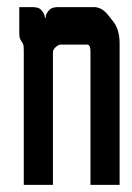

<svg xmlns="http://www.w3.org/2000/svg" viewBox="-20 -520 370 540"><path d="M244.1 -500Q266.6 -500 284.2 -477.5L298.8 -459Q316.4 -436.5 316.4 -397.5V0H234.4V-375Q234.4 -394.5 225.6 -394.5H149.4Q144.5 -394.5 135.7 -386.7Q128.9 -379.9 128.9 -373V0H46.9V-374Q46.9 -388.7 45.9 -393.1Q44.9 -397.5 40.5 -403.8Q36.1 -410.2 35.2 -414.6Q34.2 -418.9 34.2 -433.6V-500H70.3Q86.9 -500 93.8 -494.1Q106.4 -481.4 106.4 -469.7H108.4Q108.4 -483.4 121.1 -494.1Q127.9 -500 144.5 -500Z"/></svg>

Font: Vancouver Drive
Style: Bold
Weight: 700
Designer: Valery Zaveryaev
Foundry: Cyreal (www.cyreal.org)
Version: Version 1.01